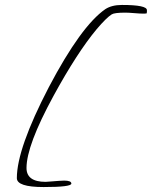

<svg xmlns="http://www.w3.org/2000/svg" viewBox="-20 -738 625 775"><path d="M156 17Q48 17 48 -19Q48 -138 177 -386Q307 -633 405 -701Q431 -718 472 -718Q573 -718 573 -697V-694V-690Q572 -687 572 -684Q568 -683 558 -683Q546 -683 522 -685Q498 -687 486 -687Q442 -687 431 -680Q410 -667 370 -620Q291 -525 196 -351Q87 -151 87 -60Q87 -4 164 -4Q169 -4 185.5 -5.5Q202 -7 218 -8Q234 -9 239 -9Q268 -9 268 3Q268 17 156 17Z"/></svg>

Font: Lovers Quarrel
Style: Regular
Weight: 400
Designer: Robert E. Leuschke
Foundry: Robert E. Leuschke
Version: Version 1.010; ttfautohint (v1.8.3)